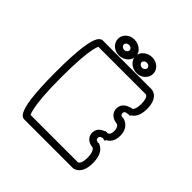

<svg xmlns="http://www.w3.org/2000/svg" viewBox="-180 -797 981 981"><g transform="rotate(45 310.0 -306.5)"><path d="M517.1 -131C505.2 -142.8 495.2 -145 488.5 -147.2C486.8 -142.1 485.2 -142.1 483.5 -147.2C479.3 -147.2 468 -148 468 -162.9C468 -176.3 483.2 -179.2 491.5 -179.6C496.3 -175.5 501.2 -175.5 506 -179.6V-184.2C522.8 -191.8 542 -210.9 542 -250.1C542 -314.2 494.2 -325.5 486.5 -325.5H483.5C479.3 -325.5 468 -326.4 468 -340.9C468 -346.6 469.5 -349.6 471.3 -351.4C475.3 -355.1 486 -357.2 490.5 -357.3C495.7 -358.9 500.8 -358.9 506 -357.3V-363.3C523.4 -372.4 542 -395.3 542 -444.7C542 -488 528.1 -510.9 512.7 -522.2C500.5 -531.1 489 -532 485.5 -532H134.5C125.7 -532 115.6 -526.6 107.7 -512.4C92.1 -484.5 78 -418.3 78 -248.3C78 -78.4 92.1 -11.8 107.7 16.4C115.6 31.2 125.6 37 134.5 37H485.5C489.4 37 500.7 35.8 512.8 26.2C528.1 14.4 542 -9.1 542 -53.3C542 -94 530.5 -117.6 517.1 -131ZM485.6 -397C485.6 -397 485.5 -397 485.4 -397ZM474.4 -388.3C465.3 -386.1 454.1 -381.7 445 -373.1C434.1 -363.8 429 -350.6 429 -336.5C429 -295.9 464.9 -283 484 -282.4C488 -281.3 503 -275.8 503 -245.5C503 -229.3 498.3 -222.2 494.7 -218.8C490.4 -214.8 486.8 -214.5 485.8 -214.5C485.6 -214.5 485.5 -214.5 485.5 -214.5H470V-211.3C451.1 -205.8 429 -190.8 429 -161.1C429 -121.4 464.4 -109.6 483.2 -108.8C486.4 -107.3 503 -98.5 503 -52.7C503 -26.6 497.3 -13.9 492.9 -8.2C488.6 -2.3 486 -2 485.4 -2C485.3 -2 485.3 -2 485.3 -2L142.2 -2C139.8 -6.7 135.8 -16.6 131.8 -35.3C124.4 -69.6 117 -133.2 117 -248C117 -363.7 124.1 -426.9 131.2 -460.7C135 -478.9 138.9 -488.5 141.2 -493H484.4C486.4 -492.6 490.4 -491.4 494.6 -484.6C498.7 -478 503 -465.2 503 -441.8C503 -415.3 497.3 -402.4 492.9 -396.6C490.4 -393.3 488.4 -391.8 487.1 -391.2C485.9 -391.5 484.7 -391.8 483.2 -391.8C479.3 -391.8 476.3 -390 474.4 -388.3ZM224.5 -593.5C224.5 -603 233.3 -611 245.7 -611C258.1 -611 266.9 -603 266.9 -593.5C266.9 -583.7 257.5 -575 245.7 -575C233.9 -575 224.5 -583.7 224.5 -593.5ZM310 -605C303.7 -631 276.4 -650 245.7 -650C210.2 -650 183 -624.7 183 -593.5C183 -562.6 209.8 -536 245.7 -536C276.7 -536 303.7 -555.9 310 -581.9C316.3 -555.9 343.3 -536 374.3 -536C410.2 -536 437 -562.6 437 -593.5C437 -624.7 409.8 -650 374.3 -650C343.6 -650 316.3 -631 310 -605ZM353.1 -593.5C353.1 -603 361.9 -611 374.3 -611C386.7 -611 395.5 -603 395.5 -593.5C395.5 -583.7 386.1 -575 374.3 -575C362.5 -575 353.1 -583.7 353.1 -593.5Z"/></g></svg>

Font: Platiipus Bold
Style: Bold
Weight: 400
Version: Version 001.000